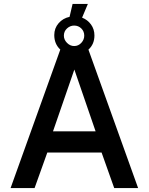

<svg xmlns="http://www.w3.org/2000/svg" viewBox="-20 -960 759 980"><path d="M428.5 -940 399 -870Q427 -859 444.5 -835Q462 -811 462 -779Q462 -735 432.2 -707.5Q402.5 -680 359.5 -680Q316 -680 286.5 -708.2Q257 -736.5 257 -781Q257 -816 279.2 -841.5Q301.5 -867 335 -874L350.5 -940ZM358.5 -725Q380 -725 395 -741.2Q410 -757.5 410 -778Q410 -800 395 -814.8Q380 -829.5 358.5 -829.5Q338 -829.5 322 -814.8Q306 -800 306 -778Q306 -757.5 322 -741.2Q338 -725 358.5 -725ZM34 0 293.5 -723H425.5L685 0H563L498.5 -181.5H221.5L156.5 0ZM250.5 -289.5H468L359.5 -605Z"/></svg>

Font: Public Sans Thin SemiBold
Style: Regular
Weight: 600
Version: Version 2.001